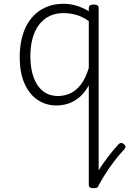

<svg xmlns="http://www.w3.org/2000/svg" viewBox="-20 -539 682 1012"><path d="M498 442Q495 451 484 450Q473 449 466 441.5Q459 434 464 423Q479 392 500 358.5Q521 325 548 289.5Q575 254 606 220Q612 215 618.5 214.5Q625 214 633 221Q642 228 641.5 235Q641 242 634 249Q605 280 579.5 314Q554 348 533.5 380.5Q513 413 498 442ZM278 17Q223 17 179 -12Q135 -41 109.5 -98Q84 -155 84 -238Q84 -288 93.5 -331Q103 -374 122 -408.5Q141 -443 169 -467.5Q197 -492 233.5 -505.5Q270 -519 314 -519Q349 -519 381.5 -509.5Q414 -500 448 -480V-496Q448 -506 454.5 -510.5Q461 -515 474 -515Q488 -515 494 -510.5Q500 -506 500 -496V434Q500 444 493.5 448.5Q487 453 473 453Q460 453 454 448.5Q448 444 448 434V-89Q424 -46 394.5 -23Q365 0 335 8.5Q305 17 278 17ZM140 -242Q140 -180 156.5 -133Q173 -86 205.5 -59.5Q238 -33 287 -33Q319 -33 349.5 -46.5Q380 -60 405.5 -92.5Q431 -125 448 -181V-428Q413 -452 380.5 -461Q348 -470 315 -470Q283 -470 256 -460.5Q229 -451 207.5 -432Q186 -413 171 -385.5Q156 -358 148 -322Q140 -286 140 -242Z"/></svg>

Font: Playwrite US Modern ExtraLight
Style: Regular
Weight: 250
Designer: Veronika Burian, José Scaglione
Foundry: TypeTogether
Version: Version 1.003